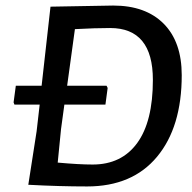

<svg xmlns="http://www.w3.org/2000/svg" viewBox="-20 -666 693 692"><path d="M388 -646Q505 -646 570 -580.5Q635 -515 635 -395Q635 -208 546 -101Q457 6 294 6Q195 6 83 0H82L112 -193L123 -289H32L29 -297L37 -357H130L162 -642H163ZM364 -357 368 -349 360 -289H212L200 -201L188 -80Q265 -73 314 -73Q418 -73 474.5 -150.5Q531 -228 531 -378Q531 -565 377 -565Q324 -565 250 -561L222 -357Z"/></svg>

Font: Alegreya Sans Medium
Style: Italic
Weight: 500
Italic angle: -7°
Designer: Juan Pablo del Peral
Foundry: Huerta Tipografica
Version: Version 2.007